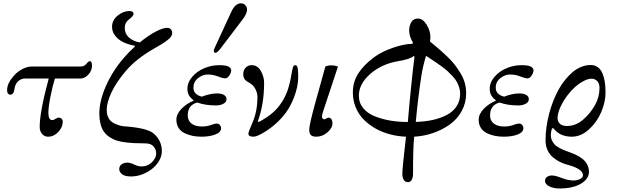

<svg xmlns="http://www.w3.org/2000/svg" viewBox="-20 -791 3603 1122"><path d="M21.5 -264.6Q21.5 -303.7 60.5 -348.1Q80.1 -370.6 109.1 -386.5Q138.2 -402.3 164.1 -402.3H449.7Q472.2 -402.3 483.9 -417Q497.1 -433.6 505.4 -433.6Q517.6 -433.6 517.6 -405.3Q517.6 -378.9 496.6 -355.5Q475.6 -332 448.7 -332H300.8Q287.6 -290.5 275.1 -227.8Q262.7 -165 262.7 -131.3Q262.7 -89.4 284.7 -89.4Q294.9 -89.4 306.6 -97.7Q316.4 -103.5 322.3 -103.5Q333.5 -103.5 340.1 -96.9Q346.7 -90.3 346.7 -80.6Q346.7 -47.9 320.8 -20Q294.9 7.8 261.2 7.8Q239.3 7.8 225.6 -8.5Q211.9 -24.9 211.9 -49.8Q211.9 -136.7 264.6 -332H125Q104 -332 87.2 -317.1Q70.3 -302.2 65.9 -277.8Q63.5 -265.1 61.8 -258.1Q60.1 -251 54.9 -244.4Q49.8 -237.8 42 -237.8Q21.5 -237.8 21.5 -264.6Z M560.5 -127.4Q560.5 -201.2 599.1 -288.8Q637.7 -376.5 703.1 -452.1Q734.4 -488.8 767.6 -518.1L768.6 -523.4Q733.9 -529.8 705.3 -542.2Q676.8 -554.7 655.8 -578.9Q634.8 -603 634.8 -634.3Q634.8 -672.9 667.2 -699.7Q699.7 -726.6 737.3 -726.6Q748 -726.6 754.4 -722.2Q760.7 -717.8 760.7 -710.4Q760.7 -697.3 732.9 -676.8Q709 -658.7 709 -628.4Q709 -593.8 733.6 -571.8Q758.3 -549.8 796.9 -543Q848.6 -585 890.4 -606.7Q932.1 -628.4 957 -628.4Q970.7 -628.4 978.5 -619.4Q986.3 -610.4 986.3 -598.1Q986.3 -587.4 979.2 -576.9Q972.2 -566.4 955.3 -554Q938.5 -541.5 923.6 -532.5Q908.7 -523.4 879.9 -506.8Q775.9 -447.3 716.8 -377.9Q658.2 -309.6 630.9 -250Q603.5 -190.4 603.5 -149.4Q603.5 -109.4 624.5 -86.9Q636.7 -73.7 660.9 -64Q685.1 -54.2 708 -52.7Q839.8 -43.5 877.9 -10.7Q925.8 30.3 925.8 92.8Q925.8 119.1 911.6 145.3Q897.5 171.4 874.5 190.9Q849.1 212.9 814.9 226.6Q780.8 240.2 745.1 240.2Q711.9 240.2 695.3 228.5Q676.8 214.8 676.8 198.2Q676.8 178.2 691.4 168.7Q706.1 159.2 723.6 159.2Q740.2 159.2 766.1 171.4Q787.6 181.6 807.1 181.6Q840.8 181.6 864.3 160.2Q892.6 134.8 892.6 104Q892.6 83 877.4 64.9Q862.3 46.9 829.1 46.9Q689 46.9 641.1 22Q627.9 15.1 619.1 9.5Q610.4 3.9 598.1 -8.3Q585.9 -20.5 578.6 -35.2Q571.3 -49.8 565.9 -73.7Q560.5 -97.7 560.5 -127.4Z M1229.5 -493.2Q1229.5 -502.4 1240.2 -523.9L1333 -724.6Q1355 -771.5 1387.7 -771.5Q1403.8 -771.5 1413.8 -760.3Q1423.8 -749 1423.8 -734.9Q1423.8 -711.4 1398.4 -678.2L1267.1 -505.4Q1248 -482.4 1240.2 -482.4Q1229.5 -482.4 1229.5 -493.2ZM1010.7 -91.3Q1010.7 -124.5 1040.3 -155Q1069.8 -185.5 1110.4 -202.1V-206.1Q1096.2 -214.8 1085.7 -231.7Q1075.2 -248.5 1075.2 -271.5Q1075.2 -310.1 1103.8 -342.8Q1132.3 -375.5 1174.6 -392.8Q1216.8 -410.2 1259.8 -410.2Q1299.8 -410.2 1315.4 -401.9Q1331.1 -393.6 1331.1 -378.9Q1331.1 -366.7 1320.1 -349.9Q1309.1 -333 1295.9 -333Q1281.2 -333 1248 -346.2Q1224.6 -355.5 1192.4 -355.5Q1164.1 -355.5 1137.2 -334.2Q1110.4 -313 1110.4 -278.3Q1110.4 -238.8 1159.2 -226.1Q1208.5 -245.1 1249 -245.1Q1272.5 -245.1 1288.1 -236.6Q1303.7 -228 1303.7 -210.9Q1303.7 -194.3 1285.2 -184.6Q1266.6 -174.8 1243.2 -174.8Q1179.7 -174.8 1132.8 -191.9Q1077.1 -177.2 1077.1 -116.2Q1077.1 -85.9 1099.4 -68.8Q1121.6 -51.8 1158.2 -51.8Q1188.5 -51.8 1208.5 -59.1Q1233.9 -68.8 1247.6 -68.8Q1258.3 -68.8 1265.1 -60.3Q1272 -51.8 1272 -42.5Q1272 -18.1 1238.5 -5.1Q1205.1 7.8 1157.2 7.8Q1129.9 7.8 1105.5 2.9Q1081.1 -2 1058.8 -12.7Q1036.6 -23.4 1023.7 -43.5Q1010.7 -63.5 1010.7 -91.3Z M1401.4 -357.4Q1401.4 -379.9 1415 -395Q1428.7 -410.2 1451.2 -410.2Q1484.4 -410.2 1503.9 -377Q1523.4 -343.8 1523.4 -306.2Q1523.4 -181.6 1486.3 -81.1L1492.2 -78.1Q1571.3 -119.6 1610.4 -170.9Q1643.6 -214.4 1659.2 -259Q1674.8 -303.7 1682.6 -353.5Q1687.5 -384.3 1691.9 -397.2Q1696.3 -410.2 1705.1 -410.2Q1716.8 -410.2 1719.7 -392.6Q1722.7 -375 1722.7 -339.8Q1722.7 -285.6 1697.3 -219.5Q1671.9 -153.3 1627.9 -104.5Q1585.4 -57.1 1534.4 -24.7Q1483.4 7.8 1461.9 7.8Q1431.6 7.8 1431.6 -9.3Q1431.6 -21.5 1454.1 -71.3Q1484.4 -138.7 1484.4 -224.6Q1484.4 -252.9 1466.8 -280.3Q1454.1 -299.3 1429.7 -311.5Q1401.4 -325.7 1401.4 -357.4Z M1787.1 -34.2Q1787.1 -62 1822.3 -189.5L1881.3 -402.3Q1897 -409.2 1917 -409.2Q1936 -409.2 1955.1 -402.3L1871.6 -150.4Q1861.3 -121.1 1861.3 -110.8Q1861.3 -103.5 1865.2 -98.6Q1869.1 -93.8 1875 -93.8Q1879.4 -93.8 1886.2 -98.1Q1894 -103.5 1899.4 -103.5Q1910.6 -103.5 1916.7 -94Q1922.9 -84.5 1922.9 -70.3Q1922.9 -43 1893.6 -17.6Q1864.3 7.8 1828.1 7.8Q1807.1 7.8 1797.1 -1.2Q1787.1 -10.3 1787.1 -34.2Z M2042 -250Q2042 -312.5 2073.5 -361.6Q2105 -410.6 2164.1 -455.1Q2209.5 -488.8 2275.9 -511.7Q2342.3 -534.7 2388.7 -534.7L2393.6 -541Q2371.1 -578.6 2371.1 -612.3Q2371.1 -640.6 2383.5 -661.6Q2396 -682.6 2421.9 -682.6Q2451.2 -682.6 2473.1 -646.7Q2495.1 -610.8 2495.1 -576.2Q2495.1 -563 2492.7 -548.3Q2524.4 -522.9 2543.7 -506.1Q2563 -489.3 2591.1 -462.9Q2619.1 -436.5 2636.5 -413.8Q2653.8 -391.1 2670.9 -363.5Q2688 -335.9 2696 -306.4Q2704.1 -276.9 2704.1 -246.1Q2704.1 -189.9 2678.5 -142.8Q2652.8 -95.7 2609.9 -64.5Q2566.9 -33.2 2512.9 -14.4Q2459 4.4 2400.4 7.8Q2393.6 66.9 2393.6 226.6Q2393.6 245.1 2386.2 259.3Q2378.9 273.4 2364.3 273.4Q2347.7 273.4 2339.4 259.8Q2331.1 246.1 2331.1 223.6Q2331.1 192.4 2352.5 7.8Q2304.7 5.9 2259.5 -5.9Q2214.4 -17.6 2175 -39.8Q2135.7 -62 2106 -91.8Q2076.2 -121.6 2059.1 -162.6Q2042 -203.6 2042 -250ZM2077.1 -231.4Q2077.1 -189.5 2103 -158.4Q2128.9 -127.4 2172.1 -110.6Q2215.3 -93.8 2263.2 -85.9Q2311 -78.1 2363.3 -78.1Q2371.1 -173.8 2383.8 -296.9Q2394 -397.5 2402.3 -460L2397.5 -463.9Q2377.9 -445.3 2307.1 -433.6Q2210.4 -417.5 2143.8 -359.1Q2077.1 -300.8 2077.1 -231.4ZM2409.7 -78.6Q2465.3 -80.1 2511.2 -90.6Q2557.1 -101.1 2593 -120.4Q2628.9 -139.6 2648.9 -170.9Q2668.9 -202.1 2668.9 -243.2Q2668.9 -261.7 2663.3 -279.8Q2657.7 -297.9 2649.4 -313Q2641.1 -328.1 2625.5 -345Q2609.9 -361.8 2595.9 -374.8Q2582 -387.7 2558.3 -404.8Q2534.7 -421.9 2516.8 -433.8Q2499 -445.8 2469.7 -464.8Q2451.2 -404.3 2442.4 -347.7Q2422.9 -221.7 2409.7 -78.6Z M2777.3 -91.3Q2777.3 -124.5 2806.9 -155Q2836.4 -185.5 2877 -202.1V-206.1Q2862.8 -214.8 2852.3 -231.7Q2841.8 -248.5 2841.8 -271.5Q2841.8 -310.1 2870.4 -342.8Q2898.9 -375.5 2941.2 -392.8Q2983.4 -410.2 3026.4 -410.2Q3066.4 -410.2 3082 -401.9Q3097.7 -393.6 3097.7 -378.9Q3097.7 -366.7 3086.7 -349.9Q3075.7 -333 3062.5 -333Q3047.9 -333 3014.6 -346.2Q2991.2 -355.5 2959 -355.5Q2930.7 -355.5 2903.8 -334.2Q2877 -313 2877 -278.3Q2877 -238.8 2925.8 -226.1Q2975.1 -245.1 3015.6 -245.1Q3039.1 -245.1 3054.7 -236.6Q3070.3 -228 3070.3 -210.9Q3070.3 -194.3 3051.8 -184.6Q3033.2 -174.8 3009.8 -174.8Q2946.3 -174.8 2899.4 -191.9Q2843.8 -177.2 2843.8 -116.2Q2843.8 -85.9 2866 -68.8Q2888.2 -51.8 2924.8 -51.8Q2955.1 -51.8 2975.1 -59.1Q3000.5 -68.8 3014.2 -68.8Q3024.9 -68.8 3031.7 -60.3Q3038.6 -51.8 3038.6 -42.5Q3038.6 -18.1 3005.1 -5.1Q2971.7 7.8 2923.8 7.8Q2896.5 7.8 2872.1 2.9Q2847.7 -2 2825.4 -12.7Q2803.2 -23.4 2790.3 -43.5Q2777.3 -63.5 2777.3 -91.3Z M3165 265.6Q3165 251 3176.8 242.7Q3188.5 234.4 3205.6 234.4Q3225.6 234.4 3265.1 250Q3300.8 263.7 3334 263.7Q3351.1 263.7 3368.9 255.4Q3386.7 247.1 3386.7 233.4Q3386.7 195.8 3296.9 171.9Q3272.5 165.5 3251.5 155Q3230.5 144.5 3210.7 127.9Q3190.9 111.3 3179.4 85.9Q3168 60.5 3168 29.3Q3168 -46.9 3189.2 -127Q3210.4 -207 3245.1 -269Q3261.2 -297.9 3280.5 -322Q3299.8 -346.2 3323.2 -366.9Q3346.7 -387.7 3374.8 -399.4Q3402.8 -411.1 3431.6 -411.1Q3456.1 -411.1 3473.6 -398.2Q3491.2 -385.3 3500.7 -362.1Q3510.3 -338.9 3514.4 -311.5Q3518.6 -284.2 3518.6 -250.5Q3518.6 -194.8 3493.2 -135.5Q3467.8 -76.2 3421.1 -34.2Q3374.5 7.8 3321.8 7.8Q3251.5 7.8 3213.9 -41.5L3206.1 -41Q3199.2 -22.9 3199.2 0Q3199.2 17.1 3206.5 31.7Q3213.9 46.4 3223.4 55.7Q3232.9 64.9 3250.5 74.2Q3268.1 83.5 3279.5 87.9Q3291 92.3 3311.5 99.6Q3373.5 121.6 3399.4 152.3Q3421.9 179.2 3421.9 213.9Q3421.9 236.3 3406.2 255.9Q3390.6 275.4 3363.8 288.6Q3318.4 310.5 3251.5 310.5Q3214.8 310.5 3189.9 298.1Q3165 285.6 3165 265.6ZM3238.3 -101.6Q3238.3 -80.6 3252 -67.6Q3265.6 -54.7 3293.9 -54.7Q3344.7 -54.7 3388.7 -92.8Q3429.7 -128.4 3456.5 -176Q3483.4 -223.6 3483.4 -276.9Q3483.4 -302.7 3470.2 -316.9Q3457 -331.1 3435.5 -331.1Q3411.1 -331.1 3375.5 -308.8Q3339.8 -286.6 3310.1 -251Q3278.3 -213.9 3258.3 -172.9Q3238.3 -131.8 3238.3 -101.6Z"/></svg>

Font: Theano Old Style
Style: Regular
Weight: 400
Designer: Alexey Kryukov
Version: Version 2.00